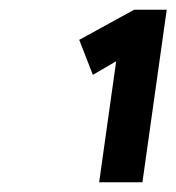

<svg xmlns="http://www.w3.org/2000/svg" viewBox="-20 -804 363 395"><path d="M184 -429 219 -678 171 -650 143 -722 256 -784H323L273 -429H228Q228 -429 228 -429H227Q226 -429 225 -429H223Q222 -429 222 -429H221Q221 -429 221 -429H220Q220 -429 219 -429Q218 -429 218 -429H206Q206 -429 206 -429H205Q204 -429 203 -429H201Q200 -429 200 -429H199Q199 -429 198 -429Q197 -429 197 -429H196Q196 -429 196 -429Z"/></svg>

Font: Lexend Med
Style: Italic
Weight: 500
Italic angle: -8.13011°
Designer: Bonnie Shaver-Troup, Thomas Jockin
Foundry: Lexend
Version: Version 1.007